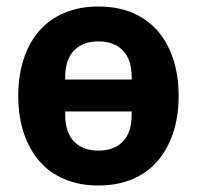

<svg xmlns="http://www.w3.org/2000/svg" viewBox="-20 -557 604 589"><path d="M36 0ZM282 12Q224 12 178.5 -7Q133 -26 101.5 -62Q70 -98 53 -149Q36 -200 36 -263Q36 -326 53 -377Q70 -428 101.5 -463.5Q133 -499 178.5 -518Q224 -537 282 -537Q340 -537 385.5 -518Q431 -499 462.5 -463.5Q494 -428 511 -377Q528 -326 528 -263Q528 -200 511 -149Q494 -98 462.5 -62Q431 -26 385.5 -7Q340 12 282 12ZM282 -95Q330 -95 357 -123Q384 -151 384 -205V-215H180V-205Q180 -151 207 -123Q234 -95 282 -95ZM180 -313H384V-320Q384 -374 357 -402Q330 -430 282 -430Q234 -430 207 -402Q180 -374 180 -320Z"/></svg>

Font: Aneliza ExtraBold
Style: Regular
Weight: 800
Designer: Mike Abbink, Paul van der Laan, Pieter van Rosmalen
Foundry: Bold Monday
Version: Version 3.001;September 8, 2019;FontCreator 11.5.0.2425 64-b